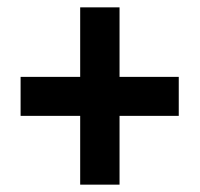

<svg xmlns="http://www.w3.org/2000/svg" viewBox="-20 -615 543 522"><path d="M305 -406V-595H198V-406H36V-300H198V-113H305V-300H466V-406Z"/></svg>

Font: Noto Sans Myanmar Condensed
Style: Bold
Weight: 700
Width: 3
Designer: Monotype Design Team
Foundry: Monotype Imaging Inc.
Version: Version 2.107